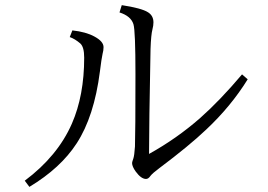

<svg xmlns="http://www.w3.org/2000/svg" viewBox="-20 -749 1040 746"><path d="M76.2 -46.9Q204.1 -142.6 259.3 -268.6Q307.1 -377.9 307.1 -524.9Q307.1 -566.4 292 -580.1Q271 -598.1 251 -605L261.2 -630.9Q314.5 -625 347.2 -606.9Q382.3 -587.9 382.3 -565.9Q382.3 -553.2 378.4 -539.1Q374.5 -522 368.2 -471.2Q345.7 -295.9 277.8 -191.9Q215.8 -96.2 94.2 -22.9ZM942.4 -440.9Q877.4 -335.9 781.2 -245.6Q714.4 -182.1 599.1 -95.7Q572.3 -75.7 564.9 -65.9Q556.6 -53.7 547.4 -53.7Q528.3 -53.7 507.3 -82.5Q493.2 -102.1 493.2 -115.7Q493.2 -119.6 498 -132.8Q502 -144 504.4 -179.7Q506.3 -233.9 506.3 -460Q506.3 -629.4 498.5 -654.8Q488.8 -686.5 444.3 -700.7L453.1 -729Q530.3 -717.3 555.2 -701.2Q576.2 -688 576.2 -662.1Q576.2 -649.4 572.3 -634.8Q566.9 -614.7 564.9 -559.1Q559.1 -258.8 559.1 -150.9Q667 -210.9 757.8 -290.5Q835 -358.9 920.4 -460Z"/></svg>

Font: I.MingCP
Style: Regular
Weight: 400
Designer: I.Font Project
Version: Version 8.000; Sep 06, 2022